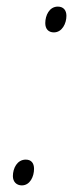

<svg xmlns="http://www.w3.org/2000/svg" viewBox="-20 -554 239 581"><path d="M143 -456C168 -456 181 -483 181 -506C181 -523 172 -534 155 -534C129 -534 117 -507 117 -484C117 -466 127 -456 143 -456ZM46 7C71 7 83 -20 83 -43C83 -60 75 -71 58 -71C32 -71 19 -45 19 -21C19 -4 30 7 46 7Z"/></svg>

Font: Noto Sans SemiCondensed ExtraLight
Style: Italic
Weight: 200
Width: 4
Italic angle: -12°
Designer: Monotype Design Team
Foundry: Monotype Imaging Inc.
Version: Version 2.013